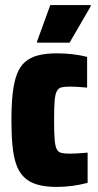

<svg xmlns="http://www.w3.org/2000/svg" viewBox="-20 -728 387 756"><path d="M204 8Q158 8 126 -1.5Q94 -11 74 -31Q54 -51 43.5 -82Q33 -113 29 -156Q25 -199 25 -255Q25 -316 30 -360.5Q35 -405 46.5 -435.5Q58 -466 78.5 -484Q99 -502 130 -510Q161 -518 204 -518Q236 -518 266 -514.5Q296 -511 323 -504V-383Q303 -385 285.5 -386Q268 -387 254 -387Q234 -387 222 -384Q210 -381 203.5 -368.5Q197 -356 195 -329.5Q193 -303 193 -255Q193 -207 195 -180.5Q197 -154 203 -141.5Q209 -129 221.5 -126Q234 -123 254 -123Q267 -123 284.5 -124Q302 -125 325 -127V-8Q294 0 264 4Q234 8 204 8ZM126 -560V-565L178 -708H337V-703L254 -560Z"/></svg>

Font: Saira Condensed Black
Style: Regular
Weight: 900
Width: 3
Designer: Hector Gatti with collaboration of the Omnibus-Type team
Foundry: Omnibus-Type
Version: Version 1.101